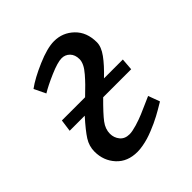

<svg xmlns="http://www.w3.org/2000/svg" viewBox="-153 -628 748 748"><g transform="rotate(-45 221.5 -253.5)"><path d="M392.1 -231H237.8Q191.4 -185.1 173.6 -161.4Q155.8 -137.7 155.8 -111.8Q155.8 -89.8 169.4 -73Q183.1 -56.2 209 -56.2Q223.6 -56.2 249 -63.7Q274.4 -71.3 294.4 -79.8Q314.5 -88.4 338.1 -98.9Q361.8 -109.4 365.2 -110.8L382.8 -63Q381.8 -62.5 371.6 -56.4Q361.3 -50.3 353.5 -45.7Q345.7 -41 331.1 -33.2Q316.4 -25.4 304.2 -19.8Q292 -14.2 275.1 -7.3Q258.3 -0.5 243.7 3.9Q229 8.3 212.6 11.2Q196.3 14.2 182.1 14.2Q127.4 14.2 95.7 -20.5Q64 -55.2 64 -105Q64 -135.3 80.6 -161.4Q97.2 -187.5 136.2 -231H53.2L60.1 -280.8H188Q210.4 -302.2 222.7 -314.7Q234.9 -327.1 249.8 -344.2Q264.6 -361.3 271.2 -375.2Q277.8 -389.2 277.8 -400.9Q277.8 -425.3 264.2 -439.2Q250.5 -453.1 231 -453.1Q208.5 -453.1 163.3 -433.6Q118.2 -414.1 91.8 -397.9L68.8 -445.8Q102.5 -470.7 160.9 -495.8Q219.2 -521 256.8 -521Q304.2 -521 338.1 -488.3Q372.1 -455.6 372.1 -399.9Q372.1 -375 350.8 -345.7Q329.6 -316.4 292 -280.8H396Z"/></g></svg>

Font: Literata Book
Style: Italic
Weight: 400
Italic angle: -3°
Designer: Latin by Veronika Burian and Jose Scaglione. Greek by Irene Vlachou. Cyrillic by Vera Evstafieva
Foundry: TypeTogether
Version: Version 1.003;PS 001.003;hotconv 1.0.88;makeotf.lib2.5.64775